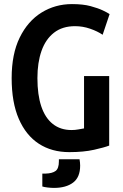

<svg xmlns="http://www.w3.org/2000/svg" viewBox="-20 -729 600 939"><path d="M319 15Q233 15 170 -26Q107 -67 72 -147.5Q37 -228 37 -347Q37 -465 76.5 -545.5Q116 -626 183 -667.5Q250 -709 332 -709Q386 -709 423 -699Q460 -689 483 -678Q506 -667 516 -660L482 -559Q457 -576 421 -588.5Q385 -601 347 -601Q285 -601 244 -569Q203 -537 183 -480Q163 -423 163 -347Q163 -265 182 -208.5Q201 -152 238.5 -122.5Q276 -93 330 -93Q347 -93 363 -96Q379 -99 391 -101V-357H514V-17Q491 -8 440 3.5Q389 15 319 15ZM244 190Q230 190 213 188Q196 186 187 183V120H203Q236 119 252 107Q268 95 268 60V50H369Q372 67 372 81Q372 138 337.5 164Q303 190 244 190Z"/></svg>

Font: Ubuntu Sans Mono SemiBold
Style: Regular
Weight: 600
Monospace: yes
Designer: Dalton Maag Ltd
Foundry: Dalton Maag Ltd
Version: Version 1.006